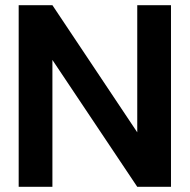

<svg xmlns="http://www.w3.org/2000/svg" viewBox="-20 -720 731 740"><path d="M52 0V-700H182L509 -210V-700H639V0H509L182 -489V0Z"/></svg>

Font: Host Grotesk Light
Style: Bold
Weight: 700
Version: Version 1.003